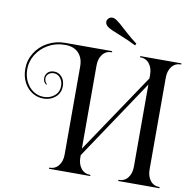

<svg xmlns="http://www.w3.org/2000/svg" viewBox="-112 -1141 1356 1349"><g transform="rotate(10 566.0 -466.5)"><path d="M529 -23Q529 25 553 56Q577 87 620 87V95H326V87Q369 87 393 56Q417 25 417 -23V-652Q417 -711 383.5 -746.5Q350 -782 287 -782Q221 -782 168 -752Q115 -722 84.5 -673Q54 -624 54 -568Q54 -520 73.5 -480.5Q93 -441 126.5 -418.5Q160 -396 201 -396Q246 -396 277.5 -422.5Q309 -449 309 -493Q309 -525 290.5 -548.5Q272 -572 244 -572Q221 -572 206 -559Q191 -546 191 -526Q191 -514 196.5 -503.5Q202 -493 209 -487L206 -483Q182 -497 182 -526Q182 -551 198.5 -567.5Q215 -584 244 -584Q276 -584 298.5 -559Q321 -534 321 -493Q321 -444 286 -414Q251 -384 201 -384Q157 -384 120.5 -407Q84 -430 62 -472Q40 -514 40 -568Q40 -630 72.5 -682.5Q105 -735 161.5 -765.5Q218 -796 287 -796H620V-788Q577 -788 553 -757Q529 -726 529 -678ZM911 -678Q911 -726 887 -757Q863 -788 820 -788V-796H1114V-788Q1071 -788 1047 -757Q1023 -726 1023 -678V-23Q1023 25 1047 56Q1071 87 1114 87V95H820V87Q863 87 887 56Q911 25 911 -23ZM935 -645 521 -26 497 -37 913 -656ZM671 -967Q678 -961 707.5 -934.5Q737 -908 778 -877L771 -864Q717 -891 642 -921Q591 -940 570 -953Q543 -970 543 -992Q543 -1002 549 -1011Q561 -1028 580 -1028Q594 -1028 610 -1018Q634 -1002 671 -967Z"/></g></svg>

Font: Myanmar April Display
Style: Regular
Weight: 400
Designer: Khon Soe Zaw Thu
Foundry: Myanmar OS
Version: Version 2.50 April 12, 2019